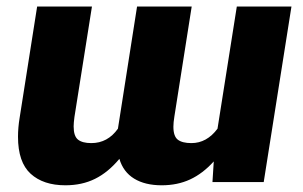

<svg xmlns="http://www.w3.org/2000/svg" viewBox="-20 -548 911 578"><path d="M634.8 -160.6 692.9 -528.3H857.4L773.9 0H619.6L623.5 -62Q590.3 -25.4 552.2 -7.8Q514.2 9.8 466.8 9.8Q416.5 9.8 383.8 -10.3Q351.1 -30.3 339.4 -69.8Q305.7 -29.3 266.4 -9.8Q227.1 9.8 176.8 9.8Q110.4 9.8 72.3 -24.9Q34.2 -59.6 34.2 -136.2Q34.2 -163.6 39.1 -193.4L91.8 -528.3H256.8L204.1 -195.8Q201.7 -177.7 201.7 -167.5Q201.7 -138.2 214.8 -127.7Q228 -117.2 254.9 -117.2Q304.2 -117.2 335 -160.6L392.6 -528.3H557.1L504.9 -196.8Q502 -179.2 502 -166.5Q502 -137.7 515.4 -127.4Q528.8 -117.2 556.2 -117.2Q602.5 -117.2 634.8 -160.6Z"/></svg>

Font: Mardoto Black
Style: Italic
Weight: 900
Italic angle: -12°
Designer: Christian Robertson, Vahan Hovhannisyan
Foundry: Google
Version: Version 1.000